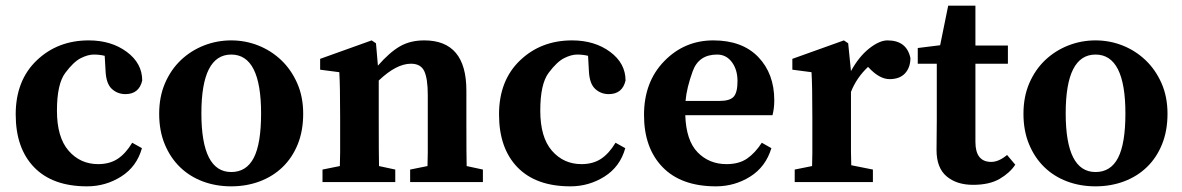

<svg xmlns="http://www.w3.org/2000/svg" viewBox="-20 -640 4154 675"><path d="M286.1 15.1Q165 15.1 100.1 -51.8Q35.2 -118.7 35.2 -237.8Q35.2 -356.9 108.9 -427.5Q182.6 -498 292 -498Q371.1 -498 425.5 -457.8Q480 -417.5 480 -356.9Q468.8 -309.1 420.9 -309.1Q393.1 -309.1 373 -327.6Q353 -346.2 351.1 -391.1L348.1 -443.8Q330.1 -448.2 309.6 -448.2Q289.1 -448.2 263.9 -435.5Q238.8 -422.9 209.5 -383.8Q180.2 -344.7 180.2 -251Q180.2 -157.2 221.2 -110.1Q262.2 -63 325.2 -63Q365.2 -63 393.6 -81.5Q421.9 -100.1 444.8 -138.2L479 -119.1Q460.9 -54.2 406.2 -19.5Q351.6 15.1 286.1 15.1Z M696.8 -480Q742.7 -498 792.7 -498Q842.8 -498 888.2 -480Q933.6 -461.9 968.8 -428.5Q1003.9 -395 1024.9 -347.4Q1045.9 -299.8 1045.9 -240Q1045.9 -180.2 1026.9 -133.1Q1007.8 -85.9 973.9 -53Q939.9 -20 893.3 -2.4Q846.7 15.1 792.7 15.1Q738.8 15.1 692.4 -2.4Q646 -20 612.3 -53Q578.6 -85.9 559.1 -133.1Q539.6 -180.2 539.6 -240Q539.6 -299.8 560.1 -347.4Q580.6 -395 615.7 -428.5Q650.9 -461.9 696.8 -480ZM793 -35.2Q846.2 -35.2 872.1 -85Q897.9 -134.8 897.9 -241.2Q897.9 -448.2 793 -448.2Q688 -448.2 688 -241.7Q688 -35.2 793 -35.2Z M1471.7 -498Q1619.6 -498 1619.6 -321.8V-207Q1619.6 -91.8 1620.6 -56.2L1677.7 -43.9V0H1421.9V-43.9L1482.9 -56.2Q1483.9 -93.3 1483.9 -103.5V-306.2Q1483.9 -363.3 1471.7 -389.6Q1459.5 -416 1424.8 -416Q1373.5 -416 1311.5 -356.9V-224.6Q1311.5 -92.8 1312.5 -56.2L1369.6 -43.9V0H1113.8V-43.9L1174.8 -56.2Q1175.8 -94.2 1175.8 -104.5V-228Q1175.8 -340.8 1172.9 -386.2L1105.5 -395V-433.1L1286.6 -498L1301.8 -487.8L1308.6 -409.2Q1349.6 -456.1 1386 -477.1Q1422.4 -498 1471.7 -498Z M1985.4 15.1Q1864.3 15.1 1799.3 -51.8Q1734.4 -118.7 1734.4 -237.8Q1734.4 -356.9 1808.1 -427.5Q1881.8 -498 1991.2 -498Q2070.3 -498 2124.8 -457.8Q2179.2 -417.5 2179.2 -356.9Q2168 -309.1 2120.1 -309.1Q2092.3 -309.1 2072.3 -327.6Q2052.2 -346.2 2050.3 -391.1L2047.4 -443.8Q2029.3 -448.2 2008.8 -448.2Q1988.3 -448.2 1963.1 -435.5Q1938 -422.9 1908.7 -383.8Q1879.4 -344.7 1879.4 -251Q1879.4 -157.2 1920.4 -110.1Q1961.4 -63 2024.4 -63Q2064.5 -63 2092.8 -81.5Q2121.1 -100.1 2144 -138.2L2178.2 -119.1Q2160.2 -54.2 2105.5 -19.5Q2050.8 15.1 1985.4 15.1Z M2534.2 -63Q2578.1 -63 2606.4 -82.5Q2634.8 -102.1 2658.2 -138.2L2691.9 -119.1Q2671.9 -53.2 2617.2 -19Q2562.5 15.1 2497.1 15.1Q2375 15.1 2309.6 -52.2Q2244.1 -119.6 2244.1 -235.8Q2244.1 -352.1 2315.2 -425Q2386.2 -498 2487.8 -498Q2589.4 -498 2645.8 -439.5Q2702.1 -380.9 2702.1 -287.1Q2702.1 -259.3 2695.8 -234.9H2389.2Q2392.1 -146 2432.6 -104.5Q2473.1 -63 2534.2 -63ZM2509.8 -285.2Q2545.9 -285.2 2559.3 -300Q2572.8 -314.9 2572.8 -355Q2572.8 -395 2553 -421.6Q2533.2 -448.2 2501 -448.2Q2436.5 -448.2 2415.3 -389.6Q2394 -331.1 2390.1 -285.2Z M2971.7 -106.4Q2971.7 -96.2 2972.7 -59.1L3048.8 -43.9V0H2773.9V-43.9L2835 -56.2Q2835.9 -93.3 2835.9 -103.5V-227.5Q2835.9 -340.8 2833 -386.2L2765.6 -395V-433.1L2946.8 -498L2961.9 -487.8L2971.7 -390.1Q2999.5 -440.9 3035.6 -469.5Q3071.8 -498 3100.1 -498Q3167.5 -498 3180.7 -436Q3180.7 -402.8 3161.9 -382.3Q3143.1 -361.8 3107.4 -361.8Q3071.8 -361.8 3033.7 -402.8L3031.7 -404.8Q2991.2 -366.7 2971.7 -316.9Z M3409.2 -141.1Q3409.2 -70.8 3464.8 -70.8Q3491.2 -70.8 3520.5 -95.2L3549.3 -61Q3530.3 -32.2 3494.4 -11.2Q3458.5 9.8 3400.9 9.8Q3343.3 9.8 3307.9 -20Q3272.5 -49.8 3272.5 -112.8L3273.4 -217.8V-416H3206.5V-471.2L3285.2 -481L3313.5 -620.1H3409.2V-480H3523.4V-416H3409.2Z M3735.4 -480Q3781.2 -498 3831.3 -498Q3881.3 -498 3926.8 -480Q3972.2 -461.9 4007.3 -428.5Q4042.5 -395 4063.5 -347.4Q4084.5 -299.8 4084.5 -240Q4084.5 -180.2 4065.4 -133.1Q4046.4 -85.9 4012.5 -53Q3978.5 -20 3931.9 -2.4Q3885.3 15.1 3831.3 15.1Q3777.3 15.1 3731 -2.4Q3684.6 -20 3650.9 -53Q3617.2 -85.9 3597.7 -133.1Q3578.1 -180.2 3578.1 -240Q3578.1 -299.8 3598.6 -347.4Q3619.1 -395 3654.3 -428.5Q3689.5 -461.9 3735.4 -480ZM3831.5 -35.2Q3884.8 -35.2 3910.6 -85Q3936.5 -134.8 3936.5 -241.2Q3936.5 -448.2 3831.5 -448.2Q3726.6 -448.2 3726.6 -241.7Q3726.6 -35.2 3831.5 -35.2Z"/></svg>

Font: SourceSerifPro-Bold
Style: Bold
Weight: 700
Designer: Frank Grießhammer
Foundry: Adobe Systems Incorporated
Version: Version 1.014;PS Version 1.0;hotconv 1.0.73;makeotf.lib2.5.5